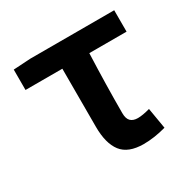

<svg xmlns="http://www.w3.org/2000/svg" viewBox="-128 -668 810 808"><g transform="rotate(-30 277.5 -264.0)"><path d="M211 -153V-435H32V-534L115 -539H523V-435H342Q336 -281 336 -147Q336 -120 348 -108Q360 -96 383 -96Q406 -96 442 -106L459 -5Q401 11 350 11Q275 11 243 -30.5Q211 -72 211 -153Z"/></g></svg>

Font: Nebula Sans Semibold
Style: Regular
Weight: 600
Designer: Paul D. Hunt for Adobe (as Source Sans)
Foundry: Nebula Entertainment & Broadcasting LLC
Version: Version 1.010